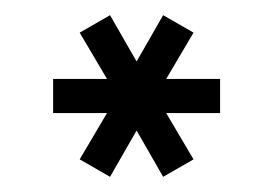

<svg xmlns="http://www.w3.org/2000/svg" viewBox="-20 -780 360 253"><path d="M195 -547 160 -608 125 -547 85 -570 121 -631H50V-676H121L85 -737L125 -760L160 -699L195 -760L235 -737L199 -676H270V-631H199L235 -570Z"/></svg>

Font: HansKendrickRegular
Style: Regular
Weight: 400
Designer: Alfredo Marco Pradil
Foundry: Hanken Studio
Version: Version 1.000;PS 001.001;hotconv 1.0.56